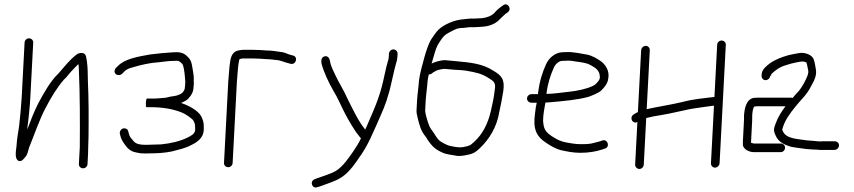

<svg xmlns="http://www.w3.org/2000/svg" viewBox="-20 -707 3858 867"><path d="M91 -515 78 -268C76.2 -233.8 70.2 -170.6 66.2 -137C61.2 -103.4 56.1 -77.9 54.5 -47C51.5 -22.7 45.2 11.9 64.5 19.5C79 25.2 90.5 5.8 96.6 -1C104.4 -9.9 107.7 -28.9 111.1 -40C133.8 -95.5 158 -167.7 186.6 -221C210.9 -267.7 238.5 -313.3 269.2 -348C280.3 -357.2 291.1 -373.3 302.2 -385C315.8 -398 320.7 -405.4 333.9 -418C335.5 -410 336.3 -400 336.3 -388C341 -278 341.3 -158.8 340.3 -43L336.2 34C335.7 44.6 344.7 53 355.2 53C365.8 53 374.7 44.6 375.2 34L377.5 -10C378 -20 378.3 -31.7 378.4 -45C378.9 -55 379.3 -70 379.7 -90C380.7 -173 380.6 -262.1 376.9 -341C376.3 -374.2 376.2 -403.2 372.5 -430C369.2 -445.6 369.7 -458.7 359.9 -465C350.8 -470.8 332.8 -467.3 326.2 -461C294.4 -437.3 269.8 -404.5 243.7 -375C207.4 -340.6 177.6 -286.7 151.5 -238C133.6 -201.7 117.9 -162.1 103.4 -123C103.7 -128 103.7 -128 104 -134C109.2 -168.5 115.1 -231.8 117 -268L130 -515C130.5 -525.6 121.5 -534 111 -534C100.4 -534 91.5 -525.6 91 -515Z M677.7 -262H643.7C641.1 -262 639.4 -255.7 638.7 -243C638 -229.7 639 -223 641.7 -223H661.7C716.9 -223 767.3 -213.7 805.3 -197C816.3 -192.7 848.1 -171.8 853.5 -162C857.6 -154 861.6 -145.9 861 -134C861.4 -128.7 861.5 -124.3 861.3 -121C860.4 -102.4 843.2 -94.2 827.5 -86C792.6 -69 751.4 -59.4 706.9 -55C695.7 -55 648.8 -53 637.8 -53C613.6 -53 595.7 -56.2 584.6 -68L569.5 -86C566.4 -90.7 564 -96 562.3 -102L559 -114C557.9 -119.3 555 -123.2 550.1 -125.5C533.4 -133.5 518.2 -118.1 521.3 -102L524.7 -90C527.5 -80 532 -70.7 538.2 -62C551.8 -41.9 565.5 -24 593 -19C602.9 -17 602.9 -17 612.8 -15C620.8 -14.3 628.4 -14 635.7 -14C663.6 -14 708 -15.2 731 -19L755.2 -23C788.2 -31.9 815.3 -36.7 843.7 -52C872 -65.8 898.4 -84.3 900.3 -121C900.6 -125 900.5 -130 900.1 -136C901.1 -154.3 894.9 -169 888.5 -182C874.5 -208.5 829.2 -232.1 797.7 -242C798.4 -242.7 799.1 -243 799.7 -243C807.2 -246.3 814.4 -250 821.3 -254C834.5 -262.8 850.2 -284.8 852.8 -302C853.4 -313.8 856.4 -327.5 854.8 -340C855.9 -361.2 853.8 -372.9 849.8 -396C844.4 -428.4 842.6 -437 822.8 -455C807.3 -469.1 791.1 -472.8 763.7 -471C727.7 -468.6 693.7 -465.9 657.2 -461C604.5 -451.5 544.6 -441.9 513.5 -410L503 -400C499.4 -396 497.5 -391.3 497.2 -386C496.4 -369.6 516.7 -361.9 530.5 -373L540.1 -383C551.1 -394.9 564.9 -399.2 583.2 -404C616.2 -414.1 658.4 -423.7 698.3 -426C718.2 -428.3 742.5 -432 763.6 -432C771.7 -432.7 778.7 -432.7 784.6 -432C791.1 -430.7 803.8 -419.4 805.7 -414C812.5 -395.9 815.4 -358.9 816.7 -337C816.2 -328 816.2 -328 815.8 -321C815.5 -315.7 814.9 -310.7 814 -306C813.9 -304 812.4 -300.7 809.5 -296C800.2 -279.2 774 -273.3 751.2 -271C738.5 -268.9 731.2 -265 719.9 -265C713.1 -264 685.1 -262 677.7 -262Z M1122.3 -482H1078.3C1072.3 -482 1064.9 -481 1056.1 -479C1024 -472.1 1020.7 -443.3 1016.3 -407C1015.2 -384.9 1012 -363 1010.7 -338L991.5 29C990.9 39.6 999.9 48 1010.5 48C1021.1 48 1029.9 39.6 1030.5 29L1049.7 -338C1051 -362.9 1054.1 -383.7 1055.3 -406C1056.2 -412.9 1059.7 -440 1062.1 -440C1068.8 -442 1073.5 -443 1076.2 -443H1120.2C1147.7 -443 1156.7 -441.5 1181.1 -440C1200.8 -440 1219.3 -436.4 1236.8 -435C1254 -431.5 1259 -427.6 1277.2 -423L1292 -419C1317.1 -412.6 1326.8 -450.2 1303.9 -456L1289.1 -460C1270.9 -465.7 1264 -471.7 1242.8 -473C1225.1 -475.7 1205.8 -479 1185.1 -479C1161.3 -480.6 1149.9 -482 1122.3 -482Z M1736.3 -464 1735.6 -451C1735.3 -443.7 1733.9 -436.7 1731.5 -430C1728.4 -420.7 1723.7 -402 1717.6 -374C1697.6 -277.2 1679.2 -236.6 1640.8 -148C1636.3 -138.7 1632.5 -130 1629.4 -122L1628.4 -123C1597.3 -160.2 1570 -220.1 1546.9 -266C1532 -300.7 1512.2 -329.7 1497 -362C1486.7 -384 1474.1 -407.5 1470.5 -429L1468 -439C1466.2 -446.9 1456.5 -456.2 1445.2 -452.5C1431 -447.8 1429.4 -434.4 1432 -419C1443.9 -376.6 1464.3 -334.1 1485.6 -297C1504.6 -266.7 1520.9 -226.8 1538.2 -194C1551.4 -167.7 1581.7 -116.2 1598.1 -97L1606.5 -86C1607.8 -84.7 1609.1 -83.7 1610.3 -83C1600.3 -61.5 1587.2 -41 1576.3 -25C1553.2 8 1529.9 43.5 1496.6 65C1471.7 78.8 1440.5 87.8 1411.9 98L1401.7 102C1375.8 111.5 1390 147.6 1412.8 138L1423.9 135C1453.5 123.4 1489.1 113.6 1514.9 98C1542.2 83.3 1570.2 51.2 1587.7 25C1627.5 -30.4 1641 -53.9 1676 -133.5C1707.5 -205.1 1720.9 -231.1 1738.5 -296C1746.3 -324.7 1760.4 -394 1768 -419C1771.9 -429.7 1774.1 -440.3 1774.6 -451L1775.3 -464C1775.9 -474.6 1766.9 -484 1756.4 -484C1745.8 -484 1736.9 -474.6 1736.3 -464Z M2032.5 -392C2044.9 -392 2079 -389.3 2089.3 -387C2128.6 -379.8 2154.2 -375.3 2185.6 -355C2211.5 -339.2 2220.2 -333.2 2213.6 -298C2209.8 -261.6 2203.8 -240.1 2196.8 -207C2183.3 -147.7 2159.1 -100.8 2120.5 -66C2101 -47.5 2097.6 -48.4 2072.3 -43C2048.9 -39.1 2028.2 -45 2008.6 -49C1998.3 -51.6 1972.1 -65.4 1965.7 -71C1949.8 -84.9 1943.7 -101.8 1930.2 -119C1920.6 -130.5 1916.2 -143.8 1911.3 -158L1903.7 -185C1901 -196.3 1899.7 -204 1899.9 -208L1902.2 -252C1903.6 -278.4 1909.6 -317.4 1910.9 -342C1912.4 -351.4 1913.9 -362.6 1916.4 -371C1924.4 -369.7 1931 -375.9 1935.9 -380C1943.1 -384 1943.1 -384 1950.3 -388C1956.9 -391.2 1978.2 -396 1987.8 -396C2001.2 -394.6 2018.7 -393.3 2032.5 -392ZM2116.6 -584C2131 -584 2146.3 -585.8 2159.7 -586.5C2192.8 -588.3 2222.1 -602.2 2238.6 -622C2244.9 -628 2244.9 -628 2252.3 -635C2259 -642.3 2264.7 -645.9 2272.1 -651C2294.3 -666.2 2271.8 -699 2251.8 -683C2237.4 -673.1 2222.1 -660.9 2210.9 -647C2197.7 -634.5 2179.7 -628.1 2157.8 -625C2147.2 -625 2132.1 -623 2120.7 -623C2105.5 -624.3 2085.8 -621.3 2072.5 -620C2029.6 -616.7 1984.5 -596.3 1959 -572C1948.3 -560.8 1937.3 -544.4 1928.9 -532C1917.2 -515.1 1904.6 -477.7 1897.7 -453C1888.4 -416 1877.9 -385.5 1872.1 -345C1870.8 -319.6 1864.6 -279.4 1863.2 -252L1860.9 -208C1860.5 -200 1862.2 -188.7 1866.1 -174C1874.4 -140.7 1880.3 -117.5 1898.9 -94C1904.6 -87.3 1908.3 -81.7 1910 -77C1926.8 -53 1938 -38 1967.2 -23C1989.3 -11.7 1997.7 -11 2021.4 -7C2033.3 -5 2033.3 -5 2045.2 -3C2054.5 -2.3 2065.2 -3 2077.3 -5C2110.8 -11.6 2120.5 -12.8 2147 -38C2188.4 -77.3 2223.7 -132.6 2234.5 -201C2241.7 -233.8 2246.5 -257.8 2252.4 -294C2260.7 -348.5 2245.1 -366.1 2207.3 -388C2158.8 -419.2 2108.8 -424.4 2036.6 -431C2025.6 -432 2025.6 -432 2014.7 -433C2007.4 -433.7 2000.4 -434.3 1993.8 -435C1971.1 -436.6 1944.3 -427.4 1929 -420C1935.7 -440.5 1941 -464.1 1948.4 -485C1958.4 -509.9 1961.2 -511.3 1972.7 -529C1984.7 -545.6 1989.4 -550.1 2011.5 -562C2035.5 -574.3 2044.3 -581 2073.4 -581C2085.1 -582.1 2103.2 -585.7 2116.6 -584Z M2447.8 -283C2447.9 -285 2447.9 -285 2448 -287C2454 -332.9 2466.5 -369.7 2481.1 -402C2487.1 -416.2 2503.6 -432 2517.6 -432C2524.3 -432.7 2532.7 -433 2542.7 -433C2551.4 -433.7 2564.3 -432.3 2581.5 -429C2611.6 -424.5 2627.4 -423.8 2646.6 -413C2669.5 -400.3 2690.4 -389.4 2688.6 -354C2687.7 -350.7 2685.8 -346.7 2682.9 -342C2673 -330 2668.1 -323.1 2652.6 -317C2626.5 -305.2 2586.9 -296.6 2552.4 -293C2521.3 -289.9 2480.7 -283 2447.8 -283ZM2378.7 -243H2403.7C2400.3 -229.3 2398.2 -215.5 2396.4 -198C2385.7 -125.6 2400.3 -91.3 2449.1 -60C2474.3 -43.3 2495.4 -33 2512.5 -29C2539.2 -23.1 2568.7 -17 2599.9 -17C2638.8 -17 2671 -22.6 2699.7 -32L2710.9 -36C2736.2 -42.2 2724.8 -79.8 2700.8 -73L2689.6 -69C2682.2 -67 2673.4 -64.7 2663.2 -62C2644.5 -56.3 2625.1 -56 2600.9 -56C2589.6 -56 2577.7 -57 2565.1 -59C2524 -65.2 2507.3 -68.6 2471.8 -92C2440.6 -113.5 2435.3 -125.7 2432.4 -161C2432.2 -189.2 2438.7 -218.8 2442.8 -244C2448.8 -244 2455.1 -244.3 2461.8 -245C2522.4 -250.5 2587.1 -255.6 2638.2 -270C2657.1 -277.2 2680.8 -286 2694.6 -298C2707 -309.8 2724 -329.9 2726.3 -350C2734.5 -387.1 2713.2 -416.8 2692.6 -431C2676.6 -442 2655.4 -455 2633.1 -460C2616.4 -463.4 2563.4 -473.2 2542.7 -472C2532.7 -472 2524.4 -471.7 2517.7 -471C2485.8 -469 2458.3 -444.9 2445.9 -417C2429.7 -382 2416.4 -340.3 2410.2 -290C2409.4 -287.3 2408.9 -284.7 2408.8 -282H2380.8C2370.2 -282 2360.3 -273.6 2359.8 -263C2359.2 -252.4 2368.2 -243 2380.8 -243Z M3218.5 -505 3206.1 -269H3203.1C3157.3 -263.3 3109.6 -259.3 3063.9 -247C3014.4 -234.8 2949.1 -225.1 2900.2 -214L2914.2 -480C2914.7 -490.6 2906.8 -500 2896.2 -500C2885.6 -500 2875.7 -490.6 2875.2 -480L2860.5 -201C2852.9 -197.8 2847.7 -193.8 2841 -190C2819.9 -175.5 2836.9 -145 2858.2 -156L2848.1 36C2847.6 46.6 2856.5 56 2867.1 56C2877.7 56 2886.6 46.6 2887.1 36L2898.1 -174C2908.3 -176.7 2920.1 -179.3 2933.5 -182C2972.5 -187.7 3032.1 -199.7 3071 -209C3105.2 -217.7 3141.1 -220.6 3173.8 -226C3188.9 -228 3188.9 -228 3204.1 -230L3190.4 30C3189.9 40.6 3197.8 50 3208.4 50C3218.9 50 3228.9 40.6 3229.4 30L3257.5 -505C3258 -515.6 3249 -524 3238.5 -524C3227.9 -524 3219 -515.6 3218.5 -505Z M3462.1 -365 3462.5 -372C3480.5 -389.1 3499.2 -403.7 3526.6 -412L3553 -420C3561.8 -422 3569.2 -423.7 3575.3 -425C3590.4 -427.7 3606 -432.8 3621.3 -425C3623.6 -419 3625.3 -412.3 3626.2 -405C3629.2 -389.8 3632.7 -384.6 3627.3 -368C3620.3 -347.4 3601.7 -313.6 3588.6 -298C3577.7 -285.2 3568.3 -276.7 3559.9 -265C3557.3 -265.7 3554.9 -266 3552.9 -266H3401.9C3395.3 -266 3388.9 -265.7 3382.9 -265C3350.8 -258.2 3341.6 -220.5 3339.5 -182C3340 -177.3 3340 -171 3339.5 -163L3334.6 -68C3334.2 -62 3334.3 -56.3 3334.7 -51C3337.6 -33.8 3361.6 -20 3384 -20H3505C3515.6 -20 3524.5 -28.4 3525 -39C3525.6 -49.6 3517.7 -59 3505 -59H3385C3383 -59 3378.8 -60 3372.2 -62C3372.2 -62.7 3371.9 -63 3371.3 -63L3376.5 -163C3377 -171.7 3377 -179 3376.7 -185C3377.2 -195.8 3379.3 -218.9 3385.7 -225C3385.8 -225.7 3386.1 -226 3386.8 -226C3390.2 -226.7 3393.9 -227 3397.9 -227H3526.9C3509.9 -204.5 3493.7 -179.9 3482.8 -150C3474.1 -126.1 3471.6 -119.2 3482 -96C3494.4 -66.3 3520.4 -53.5 3553.3 -44C3568.9 -40.6 3604.5 -36.7 3621.7 -34L3649.6 -32C3658.3 -31.3 3666.2 -31 3673.6 -31C3681.5 -29.7 3688.8 -29.3 3695.5 -30H3748.5C3759.1 -30 3768 -39.4 3768.6 -50C3769.1 -60.6 3761.2 -69 3748.5 -69H3693.5C3679.9 -67.1 3666.1 -70 3651.6 -71L3625.7 -73C3576.4 -80.7 3524.4 -79.1 3512.3 -122C3523.1 -164.8 3548.6 -196.2 3571.7 -225.5C3595 -255 3622.8 -278 3641.5 -316C3654.2 -339 3669 -363.8 3664.5 -392C3662.1 -405.9 3658.8 -428 3654 -440C3647.1 -458.5 3614.9 -473 3586.4 -467C3570.8 -463.6 3558.5 -462.6 3540.9 -458C3509.7 -449.2 3479.3 -437.8 3455.9 -420.5C3441.1 -409.5 3420.5 -392.9 3419.4 -372L3419 -365C3418.5 -354.4 3426.4 -345 3437 -345C3447.6 -345 3457.5 -354.4 3458 -365Z"/></svg>

Font: Just Breathe
Style: Obl1
Weight: 400
Foundry: Cannot Into Space Fonts
Version: Version 0.72